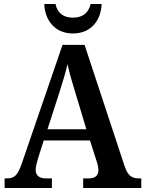

<svg xmlns="http://www.w3.org/2000/svg" viewBox="-20 -938 725 958"><path d="M344 -771C439 -771 485 -843 487 -918H432C421 -870 389 -850 344 -850C299 -850 267 -870 257 -918H201C203 -843 249 -771 344 -771ZM3 0H239V-48H207C176 -48 158 -63 158 -90C158 -106 164 -129 169 -145L198 -237H429L462 -134C467 -120 471 -102 471 -88C471 -61 452 -48 425 -48H395V0H685V-48H672C638 -48 618 -61 602 -108L402 -714H292L89 -123C68 -61 50 -48 16 -48H3ZM217 -293 276 -476C292 -526 307 -575 317 -618C326 -574 342 -521 358 -469L411 -293Z"/></svg>

Font: Noto Serif Armenian SemiCondensed SemiBold
Style: Regular
Weight: 600
Width: 4
Designer: Monotype Design Team
Foundry: Monotype Imaging Inc.
Version: Version 2.008